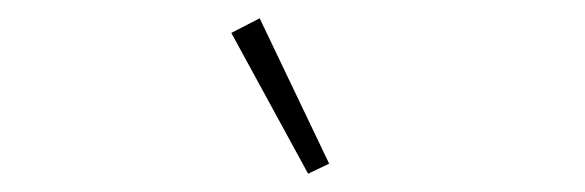

<svg xmlns="http://www.w3.org/2000/svg" viewBox="-20 -777 640 210"><path d="M233 -741 264 -757 340 -598 317 -587Z"/></svg>

Font: IBM Plex Sans ExtLt
Style: Italic
Weight: 200
Italic angle: -11°
Designer: Mike Abbink, Paul van der Laan, Pieter van Rosmalen
Foundry: Bold Monday
Version: Version 3.005